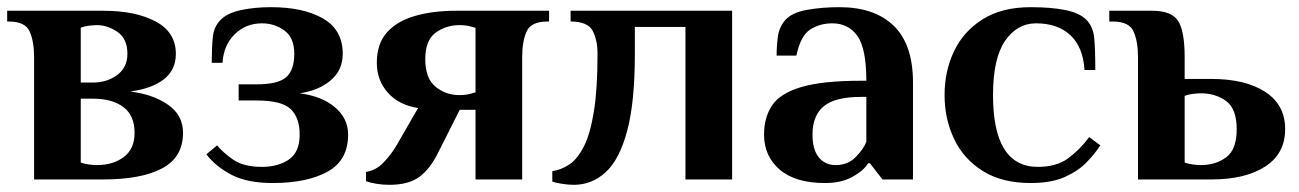

<svg xmlns="http://www.w3.org/2000/svg" viewBox="-21 -500 3621 535"><path d="M74 0V-340Q74 -385 61.5 -412.5Q49 -440 4 -440H-1V-470H267Q357 -470 413 -440Q469 -410 469 -350Q469 -305 435.5 -279Q402 -253 342 -245Q406 -237 447.5 -208Q489 -179 489 -130Q489 -62 431 -31Q373 0 267 0ZM204 -270H239Q277 -270 305.5 -291Q334 -312 334 -350Q334 -392 306.5 -411Q279 -430 249 -430Q241 -430 228 -428.5Q215 -427 204 -423ZM249 -40Q294 -40 324 -62.5Q354 -85 354 -130Q354 -178 323 -201.5Q292 -225 239 -225H204V-47Q215 -43 228 -41.5Q241 -40 249 -40Z M739 10Q668 10 624 -13Q580 -36 554 -70L584 -95Q598 -77 627.5 -56Q657 -35 709 -35Q754 -35 784 -55.5Q814 -76 814 -125Q814 -172 789 -196Q764 -220 694 -220H644V-265H694Q754 -265 776.5 -285Q799 -305 799 -350Q799 -395 771.5 -415Q744 -435 709 -435Q664 -435 633 -404.5Q602 -374 599 -325H569Q569 -367 572 -396.5Q575 -426 594 -445Q613 -464 651 -472Q689 -480 734 -480Q824 -480 879 -448.5Q934 -417 934 -350Q934 -305 901 -276.5Q868 -248 814 -240Q876 -232 912.5 -201Q949 -170 949 -125Q949 -53 891.5 -21.5Q834 10 739 10Z M1064 15Q1045 15 1027.5 12Q1010 9 999 5V-21Q1026 -25 1047 -46.5Q1068 -68 1084 -95L1144 -199Q1091 -207 1060 -241.5Q1029 -276 1029 -325Q1029 -378 1057 -409.5Q1085 -441 1135 -455.5Q1185 -470 1249 -470H1509V-440H1504Q1459 -440 1446.5 -412.5Q1434 -385 1434 -340V0H1304V-194H1260L1200 -75Q1178 -30 1148 -7.5Q1118 15 1064 15ZM1259 -235Q1278 -235 1291 -239Q1304 -243 1304 -242V-423Q1304 -422 1291 -426Q1278 -430 1259 -430Q1222 -430 1193 -409Q1164 -388 1164 -335Q1164 -282 1192.5 -258.5Q1221 -235 1259 -235Z M1578 15Q1562 15 1544 12Q1526 9 1518 6V-23Q1544 -27 1566.5 -42.5Q1589 -58 1606.5 -93Q1624 -128 1634 -190.5Q1644 -253 1644 -350Q1644 -388 1630.5 -414Q1617 -440 1569 -440V-470H2019V0H1889V-425H1748V-350Q1748 -215 1726.5 -135Q1705 -55 1666.5 -20Q1628 15 1578 15Z M2278 10Q2195 10 2151.5 -27.5Q2108 -65 2108 -125Q2108 -173 2130.5 -206.5Q2153 -240 2212 -257.5Q2271 -275 2378 -275H2393Q2393 -365 2368 -400Q2343 -435 2298 -435Q2264 -435 2237 -418Q2210 -401 2198 -345H2143Q2143 -371 2146.5 -398Q2150 -425 2168 -445Q2186 -465 2227.5 -472.5Q2269 -480 2318 -480Q2416 -480 2469.5 -428Q2523 -376 2523 -270V0H2438L2403 -45H2398Q2385 -24 2354 -7Q2323 10 2278 10ZM2308 -40Q2341 -40 2363 -62Q2385 -84 2393 -105V-230H2378Q2306 -230 2274.5 -204Q2243 -178 2243 -125Q2243 -83 2260.5 -61.5Q2278 -40 2308 -40Z M2851 10Q2771 10 2717.5 -23.5Q2664 -57 2637.5 -113Q2611 -169 2611 -235Q2611 -302 2637.5 -357.5Q2664 -413 2717.5 -446.5Q2771 -480 2851 -480Q2908 -480 2947.5 -472Q2987 -464 3006 -445Q3025 -426 3028 -394Q3031 -362 3031 -305H3001Q2997 -369 2961.5 -402Q2926 -435 2866 -435Q2813 -435 2779.5 -386Q2746 -337 2746 -235Q2746 -35 2871 -35Q2923 -35 2955.5 -59Q2988 -83 3014 -118L3045 -95Q3031 -73 3007.5 -48.5Q2984 -24 2946.5 -7Q2909 10 2851 10Z M3150 0V-340Q3150 -385 3137.5 -412.5Q3125 -440 3080 -440H3070V-470H3190Q3243 -470 3261.5 -442Q3280 -414 3280 -340V-280H3355Q3449 -280 3504.5 -244Q3560 -208 3560 -140Q3560 -72 3504.5 -36Q3449 0 3355 0ZM3325 -40Q3366 -40 3395.5 -61.5Q3425 -83 3425 -140Q3425 -197 3395.5 -218.5Q3366 -240 3325 -240Q3317 -240 3304 -238.5Q3291 -237 3280 -233V-47Q3291 -43 3304 -41.5Q3317 -40 3325 -40Z"/></svg>

Font: El Messiri
Style: Bold
Weight: 700
Designer: Mohamed Gaber
Foundry: Kief Type Foundry
Version: Version 2.020; ttfautohint (v1.8.3)